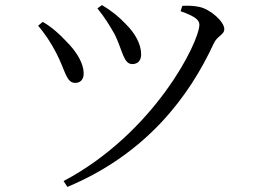

<svg xmlns="http://www.w3.org/2000/svg" viewBox="-20 -706 1040 755"><path d="M432 -569C462 -507 466 -454 500 -454C520 -454 535 -466 535 -492C535 -533 511 -575 476 -610C448 -640 418 -664 381 -686L363 -673C391 -639 413 -603 432 -569ZM820 -534C834 -566 862 -568 862 -592C862 -620 808 -670 763 -679C741 -684 715 -684 697 -683L690 -662C746 -642 764 -628 764 -609C764 -541 587 -183 230 6L245 29C558 -102 725 -329 820 -534ZM201 -498C238 -427 240 -380 276 -380C299 -380 310 -397 309 -420C308 -455 285 -500 238 -546C216 -570 182 -601 148 -620L130 -605C156 -574 180 -539 201 -498Z"/></svg>

Font: Noto Serif CJK JP
Style: Regular
Weight: 400
Designer: Ryoko NISHIZUKA 西塚涼子 (kana & ideographs); Frank Grießhammer (Latin, Greek & Cyrillic); Wenlong ZHANG 张文龙 (bopomofo); San
Foundry: Adobe Systems Incorporated
Version: Version 1.000;PS 1;hotconv 16.6.53;makeotf.lib2.5.65590